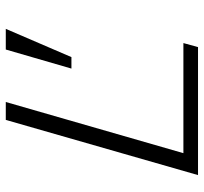

<svg xmlns="http://www.w3.org/2000/svg" viewBox="-40 -654 695 654"><g transform="rotate(-90 307.0 -327.5)"><path d="M225.1 -654.8H286.1L111.8 -49.8H486.8L473.1 0H37.1ZM399.9 -431.2 464.8 -654.8H535.2L439 -431.2Z"/></g></svg>

Font: IntelOne Mono Light
Style: Italic
Weight: 300
Italic angle: -16°
Designer: Fred Shallcrass
Foundry: Frere-Jones Type LLC
Version: Version 1.200;hotconv 1.1.0;makeotfexe 2.6.0;FJTRelease1.2